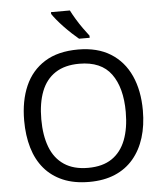

<svg xmlns="http://www.w3.org/2000/svg" viewBox="-62 -998 905 1062"><g transform="rotate(-5 390.5 -467.0)"><path d="M720 -358Q720 -275 699 -207.5Q678 -140 636.5 -91Q595 -42 533.5 -16Q472 10 391 10Q307 10 245 -16.5Q183 -43 142 -91.5Q101 -140 81 -208Q61 -276 61 -359Q61 -469 97 -551Q133 -633 206.5 -679Q280 -725 392 -725Q499 -725 572 -679.5Q645 -634 682.5 -551.5Q720 -469 720 -358ZM156 -358Q156 -268 181 -203Q206 -138 258.5 -103Q311 -68 391 -68Q472 -68 523.5 -103Q575 -138 600 -203Q625 -268 625 -358Q625 -493 569 -569.5Q513 -646 392 -646Q311 -646 258.5 -611.5Q206 -577 181 -512.5Q156 -448 156 -358ZM366 -944Q377 -922 393.5 -894.5Q410 -867 428.5 -841Q447 -815 462 -796V-784H403Q386 -798 365 -817.5Q344 -837 323.5 -858.5Q303 -880 286.5 -900Q270 -920 261 -934V-944Z"/></g></svg>

Font: Noto Sans Telugu
Style: Regular
Weight: 400
Designer: Jelle Bosma - Monotype Design Team
Foundry: Monotype Imaging Inc.
Version: Version 2.003